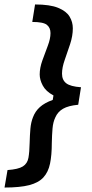

<svg xmlns="http://www.w3.org/2000/svg" viewBox="-42 -680 412 860"><path d="M115 -660Q181.7 -660 218.3 -645Q255 -630 269.6 -605.8Q284.2 -581.7 284.2 -553.3Q284.2 -519.2 272.1 -482.5Q260 -445.8 247.9 -411.7Q235.8 -377.5 235.8 -350Q235.8 -321.7 254.6 -307.1Q273.3 -292.5 320.8 -289.2L308.3 -210.8Q264.2 -206.7 240.4 -192.9Q216.7 -179.2 205.8 -154.2Q195.8 -133.3 193.3 -104.6Q190.8 -75.8 190 -38.3Q190 15 182.1 52.9Q174.2 90.8 152.5 114.6Q130.8 138.3 89.2 149.2Q47.5 160 -21.7 160L-8.3 81.7Q40 78.3 60.4 65.4Q80.8 52.5 85.4 26.7Q90 0.8 90.8 -40Q91.7 -75 94.2 -103.8Q96.7 -132.5 105.8 -155Q115.8 -181.7 136.7 -200.4Q157.5 -219.2 194.2 -232.5L197.5 -252.5Q163.3 -270.8 149.6 -296.7Q135.8 -322.5 135.8 -346.7Q135.8 -375.8 147.9 -409.6Q160 -443.3 172.1 -475Q184.2 -506.7 184.2 -531.7Q184.2 -555.8 167.9 -568.8Q151.7 -581.7 102.5 -581.7Z"/></svg>

Font: Familjen Grotesk GF Medium
Style: Italic
Weight: 500
Designer: Anders Wikstroem, Jonas Baeckman, Matilda Gysing, Kristian Moeller
Foundry: Familjen STHML AB
Version: Version 2.000; Beta; Release 4; Build 6